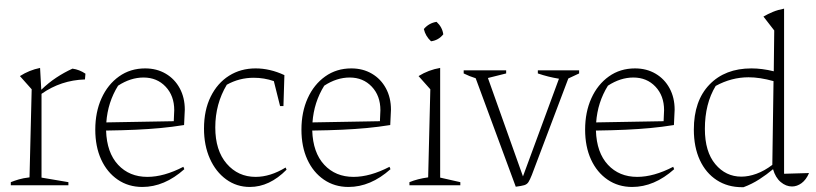

<svg xmlns="http://www.w3.org/2000/svg" viewBox="-20 -772 3400 800"><path d="M25 0V-13Q40 -19 58.5 -24.5Q77 -30 103 -33L112 -400L63 -455Q102 -480 147 -489L152 -398Q182 -427 214.5 -448.5Q247 -470 282 -486Q311 -482 336 -465L334 -441Q234 -438 153 -381V-32L265 -13V0Z M573 7Q515 7 470.5 -23.5Q426 -54 401.5 -107.5Q377 -161 377 -232Q377 -305 403 -362.5Q429 -420 476 -453.5Q523 -487 585 -487Q633 -487 670.5 -465Q708 -443 729 -404Q750 -365 750 -315L747 -251Q697 -243 649 -238.5Q601 -234 546.5 -231.5Q492 -229 422 -228Q425 -136 472 -85.5Q519 -35 594 -35Q663 -35 744 -77L748 -67Q665 7 573 7ZM472 -415Q429 -346 423 -262L704 -267L706 -313Q706 -373 670 -411Q634 -449 578 -449Q524 -449 472 -415Z M1021 7Q966 7 922.5 -24.5Q879 -56 854.5 -111Q830 -166 830 -236Q830 -313 858 -369.5Q886 -426 934.5 -456.5Q983 -487 1045 -487Q1105 -487 1165 -459L1161 -330H1147L1121 -434Q1081 -448 1037 -448Q977 -448 925 -419Q877 -339 877 -241Q877 -145 924.5 -90Q972 -35 1045 -35Q1106 -35 1170 -74L1174 -65Q1103 7 1021 7Z M1432 7Q1374 7 1329.5 -23.5Q1285 -54 1260.5 -107.5Q1236 -161 1236 -232Q1236 -305 1262 -362.5Q1288 -420 1335 -453.5Q1382 -487 1444 -487Q1492 -487 1529.5 -465Q1567 -443 1588 -404Q1609 -365 1609 -315L1606 -251Q1556 -243 1508 -238.5Q1460 -234 1405.5 -231.5Q1351 -229 1281 -228Q1284 -136 1331 -85.5Q1378 -35 1453 -35Q1522 -35 1603 -77L1607 -67Q1524 7 1432 7ZM1331 -415Q1288 -346 1282 -262L1563 -267L1565 -313Q1565 -373 1529 -411Q1493 -449 1437 -449Q1383 -449 1331 -415Z M1686 0V-13Q1703 -20 1722.5 -25Q1742 -30 1764 -33L1773 -400L1724 -455Q1766 -481 1814 -489V-32L1898 -13V0ZM1799 -681Q1823 -659 1827 -629Q1807 -604 1776 -600Q1753 -621 1746 -651Q1767 -676 1799 -681Z M2129 6 1962 -446Q1949 -450 1936.5 -455Q1924 -460 1912 -466V-479H2089V-466L2013 -447L2159 -37L2309 -444Q2265 -451 2221 -466V-479H2393V-466L2348 -445L2196 -43Q2188 -23 2182 -13.5Q2176 -4 2164.5 -0.5Q2153 3 2129 6Z M2614 7Q2556 7 2511.5 -23.5Q2467 -54 2442.5 -107.5Q2418 -161 2418 -232Q2418 -305 2444 -362.5Q2470 -420 2517 -453.5Q2564 -487 2626 -487Q2674 -487 2711.5 -465Q2749 -443 2770 -404Q2791 -365 2791 -315L2788 -251Q2738 -243 2690 -238.5Q2642 -234 2587.5 -231.5Q2533 -229 2463 -228Q2466 -136 2513 -85.5Q2560 -35 2635 -35Q2704 -35 2785 -77L2789 -67Q2706 7 2614 7ZM2513 -415Q2470 -346 2464 -262L2745 -267L2747 -313Q2747 -373 2711 -411Q2675 -449 2619 -449Q2565 -449 2513 -415Z M3223 -751 3222 -752H3223ZM3072 8Q3012 8 2966.5 -21.5Q2921 -51 2896 -105Q2871 -159 2871 -232Q2871 -352 2936 -419.5Q3001 -487 3111 -487Q3155 -487 3204 -475L3206 -645L3161 -703Q3180 -714 3200.5 -722.5Q3221 -731 3247 -736V-48L3351 -51Q3339 -23 3320 -9Q3301 5 3280 5Q3255 5 3233 -13.5Q3211 -32 3201 -67Q3175 -45 3144 -25Q3113 -5 3078 8Q3076 8 3072 8ZM2917 -235Q2917 -140 2960.5 -88Q3004 -36 3069 -36Q3099 -36 3132 -48Q3165 -60 3198 -85L3203 -434Q3146 -450 3099 -450Q3028 -450 2962 -414Q2917 -340 2917 -235Z"/></svg>

Font: Piazzolla ExtraLight
Style: Regular
Weight: 200
Designer: Juan Pablo del Peral
Foundry: Huerta Tipografica
Version: Version 1.330